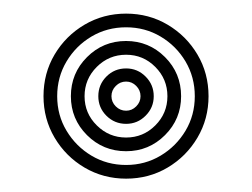

<svg xmlns="http://www.w3.org/2000/svg" viewBox="-20 -830 370 282"><path d="M165.2 -567.6Q131.8 -567.6 104.1 -583.9Q76.5 -600.2 60.2 -627.8Q43.9 -655.4 43.9 -688.7Q43.9 -722.4 60.2 -749.9Q76.5 -777.4 104.1 -793.7Q131.8 -810 165.2 -810Q198.7 -810 226.2 -793.7Q253.7 -777.4 270 -749.9Q286.3 -722.4 286.3 -688.7Q286.3 -655.4 270 -627.8Q253.7 -600.2 226.2 -583.9Q198.7 -567.6 165.2 -567.6ZM165.2 -587.7Q193 -587.7 215.9 -601.4Q238.8 -615.1 252.5 -638Q266.1 -660.8 266.1 -688.7Q266.1 -716.7 252.5 -739.7Q238.8 -762.7 215.9 -776.3Q193 -789.9 165.2 -789.9Q137.2 -789.9 114.3 -776.3Q91.4 -762.7 77.7 -739.7Q64 -716.7 64 -688.7Q64 -660.8 77.7 -638Q91.4 -615.1 114.3 -601.4Q137.3 -587.7 165.2 -587.7ZM165.2 -607.9Q131.5 -607.9 107.8 -631.5Q84.1 -655.2 84.1 -688.7Q84.1 -722.4 107.8 -746.1Q131.5 -769.8 165.1 -769.8Q198.7 -769.8 222.4 -746.1Q246 -722.4 246 -688.7Q246 -655.2 222.4 -631.6Q198.7 -607.9 165.2 -607.9ZM165.2 -628Q190.3 -628 208.1 -645.8Q225.9 -663.6 225.9 -688.7Q225.9 -713.8 208.1 -731.7Q190.3 -749.6 165.2 -749.6Q140 -749.6 122.1 -731.7Q104.2 -713.8 104.2 -688.7Q104.2 -663.5 122.2 -645.8Q140.1 -628 165.2 -628ZM165.2 -648.1Q148.3 -648.1 136.3 -660Q124.4 -671.9 124.4 -688.7Q124.4 -705.6 136.3 -717.6Q148.2 -729.5 165.2 -729.5Q182 -729.5 193.9 -717.5Q205.8 -705.6 205.8 -688.7Q205.8 -672 193.9 -660.1Q182 -648.1 165.2 -648.1ZM165.2 -667.4Q173.8 -667.4 180.1 -673.8Q186.4 -680.1 186.4 -688.7Q186.4 -697.4 180.1 -703.8Q173.8 -710.2 165.2 -710.2Q156.4 -710.2 150.1 -703.8Q143.7 -697.5 143.7 -688.7Q143.7 -680.1 150.1 -673.7Q156.5 -667.4 165.2 -667.4Z"/></svg>

Font: Big Shoulders Inline Thin
Style: Regular
Weight: 100
Designer: Patric King
Foundry: XO Type Co
Version: Version 2.002